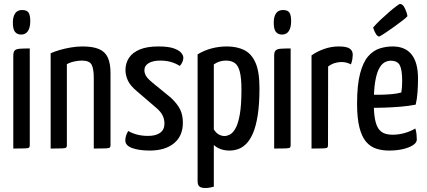

<svg xmlns="http://www.w3.org/2000/svg" viewBox="-20 -742 2134 959"><path d="M46.4 0V-463Q46.4 -482 53.2 -489.5Q60.1 -497.1 77.9 -498.5Q95.7 -500 128.7 -500V-16.5Q128.7 -8.2 125.2 -4.9Q121.8 -1.6 104.7 -0.8Q87.5 0 46.4 0ZM85.2 -569.3Q65.5 -569.7 54.7 -583.1Q43.9 -596.6 44.3 -631.6Q44.6 -659.2 55.9 -675.6Q67.2 -692 90.5 -692Q114.1 -692 122.8 -678.8Q131.5 -665.7 131.1 -634.2Q130.8 -603.7 119.3 -586.5Q107.9 -569.3 85.2 -569.3Z M233 0V-475.9Q252.9 -485 279.7 -492.7Q306.5 -500.4 335.8 -505.2Q365.1 -510 391.5 -510Q444.3 -510 474.9 -496.7Q505.5 -483.5 518.7 -454.2Q532 -425 532 -376.4V-16.5Q532 -8.2 528.1 -4.9Q524.2 -1.6 506.8 -0.8Q489.5 0 448.4 0V-352.3Q448.4 -399.4 437.3 -419.4Q426.2 -439.4 388.6 -439.4Q372.3 -439.4 351.2 -435Q330.1 -430.6 314 -421.4V-16.5Q314 -8.2 310.4 -4.9Q306.8 -1.6 289.8 -0.8Q272.8 0 233 0Z M727.9 10Q674.6 10 640.2 -2.5Q605.9 -15 605.9 -40.5Q605.9 -50.1 609 -62.3Q612.2 -74.6 620.4 -87.7Q642.1 -75.3 666.5 -69.3Q691 -63.2 719.7 -63.2Q758.4 -63.2 779.9 -78.8Q801.4 -94.3 801.4 -124.6Q801.4 -145.1 792.8 -164Q784.2 -183 761.1 -202.8L664.2 -286Q630.1 -314.3 618.4 -340.6Q606.7 -366.8 606.7 -391.6Q606.7 -426.6 624.3 -453.2Q641.9 -479.8 678.3 -494.9Q714.6 -510 770.3 -510Q821.7 -510 848.6 -500.2Q875.5 -490.4 885.6 -477.5Q895.7 -464.6 895.7 -454Q895.7 -432.8 878.3 -412.7Q855.5 -426.6 831.9 -433Q808.3 -439.4 780 -439.4Q744.4 -439.4 722.8 -426.8Q701.3 -414.2 701.3 -390.7Q701.3 -377.8 708.6 -364.1Q715.9 -350.5 741.2 -329.4L833.9 -253.7Q866.7 -222.5 880 -194.8Q893.4 -167.1 893.4 -129.1Q893.4 -62.8 849.1 -26.4Q804.9 10 727.9 10Z M1005.9 197Q985.3 197 976.2 189.6Q967 182.3 967 162.1V-470.3Q997.4 -489.4 1035 -499.7Q1072.6 -510 1112.9 -510Q1162.7 -510 1199.2 -492.3Q1235.7 -474.5 1255.9 -429.5Q1276 -384.4 1276 -302.4Q1276 -221.7 1267.2 -166.2Q1258.5 -110.8 1243.3 -76Q1228.1 -41.2 1208.8 -22.6Q1189.5 -3.9 1168.6 3Q1147.7 10 1127.1 10Q1099.8 10 1079.6 1.8Q1059.3 -6.4 1048 -18.2V190.5Q1038.2 193.4 1027.1 195.2Q1016 197 1005.9 197ZM1101.8 -62.6Q1113.6 -62.6 1128 -69.8Q1142.4 -77 1155.7 -99.7Q1169.1 -122.5 1177.5 -168.9Q1186 -215.3 1186 -293.3Q1186 -352.9 1177.6 -384.5Q1169.2 -416 1152.1 -427.7Q1135 -439.4 1108.7 -439.4Q1074.7 -439.4 1048 -420.3V-95.7Q1058.6 -78.3 1072.6 -70.4Q1086.7 -62.6 1101.8 -62.6Z M1349.4 0V-463Q1349.4 -482 1356.2 -489.5Q1363.1 -497.1 1380.9 -498.5Q1398.7 -500 1431.7 -500V-16.5Q1431.7 -8.2 1428.2 -4.9Q1424.8 -1.6 1407.7 -0.8Q1390.5 0 1349.4 0ZM1388.2 -569.3Q1368.5 -569.7 1357.7 -583.1Q1346.9 -596.6 1347.3 -631.6Q1347.6 -659.2 1358.9 -675.6Q1370.2 -692 1393.5 -692Q1417.1 -692 1425.8 -678.8Q1434.5 -665.7 1434.1 -634.2Q1433.8 -603.7 1422.3 -586.5Q1410.9 -569.3 1388.2 -569.3Z M1536 0V-465.4Q1565.2 -485.8 1600.1 -497.9Q1635.1 -510 1672.2 -510Q1711 -510 1726.5 -499.4Q1742 -488.8 1742 -468.1Q1742 -460.2 1740 -446.8Q1738 -433.4 1732.7 -420.4Q1722.4 -426.1 1710.4 -429.2Q1698.5 -432.2 1685.2 -432.2Q1668.4 -432.2 1651 -426.7Q1633.5 -421.1 1618.9 -409.6L1618.3 -16.5Q1618.3 -8.2 1614.8 -4.9Q1611.4 -1.6 1594.1 -0.8Q1576.8 0 1536 0Z M1923.4 10Q1888.7 10 1859.4 0.6Q1830 -8.9 1808.6 -33.8Q1787.2 -58.8 1775.4 -104.9Q1763.5 -151.1 1763.5 -224.2Q1763.5 -318.1 1778.6 -374.9Q1793.6 -431.8 1819 -460.8Q1844.4 -489.8 1876.2 -499.9Q1908 -510 1940.9 -510Q2003.7 -510 2035.8 -469.9Q2067.9 -429.8 2067.9 -349.5Q2067.9 -315.9 2065.4 -281.1Q2062.9 -246.3 2056.3 -219.4Q2021.7 -212.4 1979.8 -209Q1937.9 -205.7 1899.8 -204.4Q1861.7 -203 1837.3 -203.2Q1813 -203.4 1813 -203.4L1814.2 -269.5Q1814.2 -269.5 1833 -269Q1851.7 -268.5 1879.6 -268.8Q1907.4 -269.2 1935.9 -271.7Q1964.4 -274.2 1984.2 -280Q1986.8 -293.9 1987.8 -309.9Q1988.8 -325.9 1988.8 -340.1Q1988.5 -394.4 1976.6 -416.6Q1964.7 -438.7 1931.6 -438.7Q1914.7 -438.7 1899.3 -429.5Q1884 -420.2 1872.1 -396.9Q1860.3 -373.5 1853.7 -332.4Q1847.1 -291.3 1847.1 -227.4Q1847.1 -180 1852.6 -149.2Q1858.1 -118.5 1869.3 -101.1Q1880.6 -83.6 1898.5 -76.3Q1916.4 -69.1 1940.6 -69.1Q1971.1 -69.1 2000.4 -77.3Q2029.7 -85.5 2054.3 -100.2Q2058.6 -88.4 2060.3 -72.7Q2061.9 -57 2061.9 -45Q2061.9 -29.5 2042.8 -16.9Q2023.6 -4.4 1992.3 2.8Q1961 10 1923.4 10ZM1875 -559.6Q1866 -559.6 1858.6 -571Q1851.3 -582.5 1847.5 -593.6Q1843.7 -604.7 1843.7 -604.7Q1860.9 -624.5 1882.5 -644.8Q1904.1 -665.2 1924.9 -683Q1945.7 -700.8 1960.3 -711.6Q1974.9 -722.4 1977.5 -722.4Q1991.9 -722.4 2002.2 -700.8Q2012.5 -679.3 2015.1 -661.2Q2009.3 -654 1991.6 -640.3Q1974 -626.6 1951.9 -610.6Q1929.8 -594.6 1908.8 -580.6Q1887.9 -566.6 1875 -559.6Z"/></svg>

Font: Yanone Kaffeesatz ExtraLight
Style: Regular
Weight: 200
Designer: Yanone (Cyrillic: Daniel Pouzeot, Huerta Tipografica, and Cyreal)
Foundry: Yanone
Version: Version 2.003